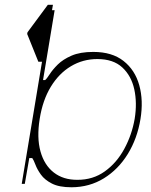

<svg xmlns="http://www.w3.org/2000/svg" viewBox="-20 -770 633 804"><path d="M180.4 -750H201.7L197.8 -727.3H208.8L160.2 -434.7H169Q176.5 -441.1 188.4 -459.7Q200.3 -478.3 221.9 -499.8Q243.6 -521.3 279.5 -536.9Q315.3 -552.6 370.7 -552.6Q449.2 -552.6 497.3 -514.7Q545.5 -476.9 563.2 -413Q581 -349.1 568.2 -271.3Q554.7 -189.3 514.9 -124.8Q475.1 -60.4 415 -23.3Q354.8 13.8 279.8 14.2Q227.6 14.2 197.3 -1.4Q166.9 -17 151.3 -38.9Q135.7 -60.7 128.4 -80.3Q121.1 -99.8 115.1 -108H102.6L100.9 -98L83.8 0H71L155.9 -511.4H140.6L93.8 -627.8L95.2 -634.9ZM544 -272.7Q554.7 -339.1 542.3 -396Q529.8 -452.8 492 -487.7Q454.2 -522.7 387.8 -522.7Q327.1 -522.7 276.8 -492.5Q226.6 -462.4 192.6 -406.4Q158.7 -350.5 146.3 -272.7Q133.5 -193.5 149.5 -136Q165.5 -78.5 205.3 -47.6Q245 -16.7 304 -17Q369.3 -16.7 419 -52.4Q468.8 -88.1 500.5 -146.7Q532.3 -205.3 544 -272.7Z"/></svg>

Font: Inter Thin  BETA
Style: Italic
Weight: 100
Italic angle: -9.39999°
Designer: Rasmus Andersson
Foundry: rsms
Version: Version 3.011;git-f93a4a705